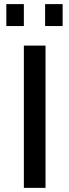

<svg xmlns="http://www.w3.org/2000/svg" viewBox="-20 -911 337 931"><path d="M10.7 -784.7V-891.1H95.7V-784.7ZM198.7 -784.7V-891.1H283.7V-784.7ZM95.7 0V-689.9H200.7V0Z"/></svg>

Font: HK Grotesk SemiBold Legacy
Style: Regular
Weight: 600
Designer: Alfredo Marco Pradil
Foundry: Hanken Design Co.
Version: Version 2.022;PS 002.022;hotconv 1.0.88;makeotf.lib2.5.64775